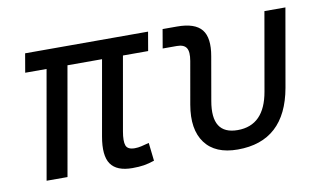

<svg xmlns="http://www.w3.org/2000/svg" viewBox="-60 -639 1292 769"><g transform="rotate(-10 586.0 -254.5)"><path d="M422.4 9.8Q358.9 9.8 334.7 -25.1Q310.5 -60.1 324.2 -136.7L377.9 -440.9H237.3L159.7 0H74.7L152.3 -440.9H65.4L78.6 -517.6H578.6L565.4 -440.9H462.9L410.2 -141.6Q403.3 -102.5 409.9 -84.7Q416.5 -66.9 445.3 -66.9Q458.5 -66.9 472.4 -70.1Q486.3 -73.2 503.9 -78.1L512.2 -4.4Q489.3 3.4 469.5 6.6Q449.7 9.8 422.4 9.8Z M851.1 9.8Q759.8 9.8 718.5 -45.9Q677.2 -101.6 694.3 -200.2L724.6 -372.6Q731 -409.2 720.9 -425Q710.9 -440.9 682.1 -440.9H624.5L637.7 -517.6H696.3Q769 -517.6 796.4 -483.6Q823.7 -449.7 810.5 -376L779.8 -200.2Q756.3 -66.9 864.3 -66.9Q973.1 -66.9 996.1 -200.2L1051.8 -517.6H1137.2L1081.5 -200.2Q1043.9 9.8 851.1 9.8Z"/></g></svg>

Font: Cascadia Mono PL SemiLight
Style: Italic
Weight: 350
Italic angle: -10°
Monospace: yes
Designer: Aaron Bell
Foundry: Saja Typeworks
Version: Version 2404.023; ttfautohint (v1.8.4)